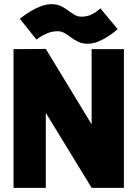

<svg xmlns="http://www.w3.org/2000/svg" viewBox="-20 -902 660 922"><path d="M200 -360V0H45V-666L200 -667L420 -305V-666H575V0H420ZM75 -812Q75 -812 89 -822.5Q103 -833 125.5 -847Q148 -861 175 -871.5Q202 -882 227 -882Q253 -882 272 -873Q291 -864 306.5 -852Q322 -840 337.5 -831Q353 -822 371 -822Q398 -822 418.5 -832Q439 -842 450.5 -852Q462 -862 462 -862L545 -762Q545 -762 532.5 -751.5Q520 -741 498.5 -727Q477 -713 452 -702.5Q427 -692 401 -692Q376 -692 356.5 -701Q337 -710 321.5 -722Q306 -734 290.5 -743Q275 -752 257 -752Q230 -752 206.5 -742Q183 -732 169 -722Q155 -712 155 -712Z"/></svg>

Font: Epunda Sans Black
Style: Regular
Weight: 900
Designer: Simon Atzbach
Foundry: typofactur
Version: Version 2.204; ttfautohint (v1.8.4.7-5d5b)